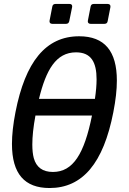

<svg xmlns="http://www.w3.org/2000/svg" viewBox="-20 -923 642 957"><path d="M240.2 -804.2H309.6C318.4 -804.2 323.2 -809.1 325.2 -817.4L339.4 -887.2C339.8 -888.7 339.8 -890.1 339.8 -891.6C339.8 -898.9 335.4 -903.3 326.7 -903.3H256.3C247.6 -903.3 242.2 -898.9 240.7 -890.1L227.1 -820.3C225.1 -810.5 230.5 -804.2 240.2 -804.2ZM431.2 -804.2H501C509.8 -804.2 515.1 -808.6 516.6 -817.4L530.3 -887.2C532.2 -897 526.9 -903.3 517.1 -903.3H447.3C438.5 -903.3 433.1 -898.9 431.6 -890.1L418 -820.3C416 -810.5 421.4 -804.2 431.2 -804.2ZM227.1 14.2C391.6 14.2 495.6 -109.9 544.9 -363.8C556.6 -423.3 562.5 -475.6 562.5 -521.5C562.5 -668 501.5 -742.2 374.5 -742.2C207.5 -742.2 106 -614.3 57.1 -363.8C45.4 -303.7 39.6 -251 39.6 -205.6C39.6 -56.6 102.5 14.2 227.1 14.2ZM174.3 -430.2C209.5 -574.7 259.3 -662.1 358.9 -662.1C434.1 -662.1 461.4 -613.3 461.4 -527.3C461.4 -499 458.5 -466.3 453.1 -430.2ZM243.7 -65.9C192.4 -65.9 161.1 -89.4 148.4 -134.8C143.6 -152.8 141.1 -175.3 141.1 -202.6C141.1 -241.7 146 -290 156.7 -347.2H438.5C399.9 -155.8 344.2 -65.9 243.7 -65.9Z"/></svg>

Font: Hack
Style: Oblique
Weight: 400
Italic angle: -12°
Monospace: yes
Designer: Christopher Simpkins
Foundry: Christopher Simpkins
Version: Version 2.010